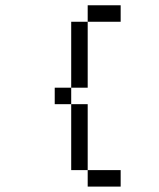

<svg xmlns="http://www.w3.org/2000/svg" viewBox="-20 -645 602 728"><path d="M437.5 -562.5V-625H312.5V-562.5ZM187.5 -250H250V-312.5H187.5ZM250 0H312.5V-250H250ZM250 -312.5H312.5V-562.5H250ZM312.5 62.5H437.5V0H312.5Z"/></svg>

Font: ChillMoonMono
Style: Regular
Weight: 400
Designer: Warren2060
Foundry: ChillType
Version: Version 1.000;Glyphs 3.1.1 (3135)